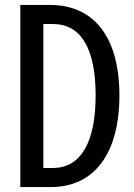

<svg xmlns="http://www.w3.org/2000/svg" viewBox="-20 -755 540 775"><path d="M62 0H186C361 0 462 -136 462 -370C462 -603 361 -735 182 -735H62ZM155 -77V-658H194C308 -658 366 -557 366 -370C366 -184 308 -77 194 -77Z"/></svg>

Font: Noto Sans Mono CJK SC
Style: Regular
Weight: 400
Designer: Ryoko NISHIZUKA 西塚涼子 (kana, bopomofo & ideographs); Paul D. Hunt (Latin, Greek & Cyrillic); Sandoll Communications 산돌커뮤니
Foundry: Adobe
Version: Version 2.004;hotconv 1.0.118;makeotfexe 2.5.65603